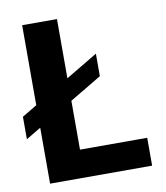

<svg xmlns="http://www.w3.org/2000/svg" viewBox="-77 -732 690 796"><g transform="rotate(-10 268.0 -333.5)"><path d="M7 -198V-292.7L350.3 -497.7V-403ZM69.7 0V-667H216.3V-117.3H499.3V0Z"/></g></svg>

Font: Vivano Light
Style: Regular
Weight: 300
Designer: Joe Prince, Josias Burgherr
Version: Version 2.064;September 19, 2022;FontCreator 14.0.0.2877 64-